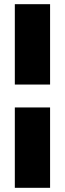

<svg xmlns="http://www.w3.org/2000/svg" viewBox="-20 -729 311 917"><path d="M219.2 -709V-325.2H50.8V-709ZM50.8 168V-215.8H219.2V168Z"/></svg>

Font: Human Sans Black
Style: Regular
Weight: 800
Designer: Tim Radville
Foundry: Continuum
Version: Version 1.000;FEAKit 1.0